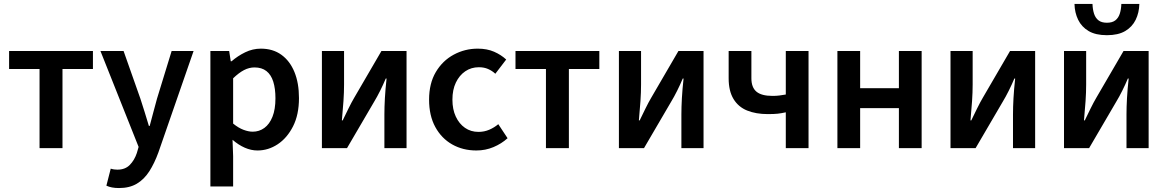

<svg xmlns="http://www.w3.org/2000/svg" viewBox="-20 -749 5902 971"><path d="M180 0V-400H26V-491H450V-400H296V0Z M582 202Q562 202 546.5 199Q531 196 518 190L540 104Q550 107 558 108Q566 109 574 109Q613 109 636.5 85Q660 61 672 25L681 -6L488 -491H605L690 -250Q701 -218 711.5 -182.5Q722 -147 733 -112H737Q746 -146 755.5 -181.5Q765 -217 774 -250L848 -491H959L781 22Q761 77 735 117.5Q709 158 672 180Q635 202 582 202Z M1044 194V-491H1139L1147 -439H1151Q1182 -466 1220 -484.5Q1258 -503 1299 -503Q1360 -503 1403 -472Q1446 -441 1469 -385Q1492 -329 1492 -253Q1492 -169 1462 -110Q1432 -51 1384.5 -19.5Q1337 12 1282 12Q1250 12 1218 -2Q1186 -16 1156 -42L1159 40V194ZM1258 -83Q1291 -83 1317 -102Q1343 -121 1358 -158.5Q1373 -196 1373 -252Q1373 -301 1362 -336Q1351 -371 1327.5 -389.5Q1304 -408 1267 -408Q1240 -408 1214 -394.5Q1188 -381 1159 -353V-124Q1186 -102 1211.5 -92.5Q1237 -83 1258 -83Z M1608 0V-491H1720V-322Q1720 -282 1717 -238Q1714 -194 1709 -140H1713Q1727 -169 1742.5 -200.5Q1758 -232 1771 -254L1909 -491H2036V0H1924V-170Q1924 -208 1926.5 -252.5Q1929 -297 1935 -352H1931Q1918 -321 1902.5 -290Q1887 -259 1873 -236L1735 0Z M2389 12Q2321 12 2267 -18.5Q2213 -49 2181.5 -106.5Q2150 -164 2150 -245Q2150 -327 2184 -384.5Q2218 -442 2274.5 -472.5Q2331 -503 2396 -503Q2443 -503 2478.5 -487.5Q2514 -472 2540 -448L2485 -376Q2469 -391 2448.5 -400Q2428 -409 2402 -409Q2363 -409 2333 -388.5Q2303 -368 2285.5 -331.5Q2268 -295 2268 -245Q2268 -196 2285 -159.5Q2302 -123 2331.5 -102.5Q2361 -82 2400 -82Q2429 -82 2454.5 -93Q2480 -104 2500 -121L2547 -50Q2516 -22 2475.5 -5Q2435 12 2389 12Z M2741 0V-400H2587V-491H3011V-400H2857V0Z M3110 0V-491H3222V-322Q3222 -282 3219 -238Q3216 -194 3211 -140H3215Q3229 -169 3244.5 -200.5Q3260 -232 3273 -254L3411 -491H3538V0H3426V-170Q3426 -208 3428.5 -252.5Q3431 -297 3437 -352H3433Q3420 -321 3404.5 -290Q3389 -259 3375 -236L3237 0Z M3954 0V-181Q3931 -176 3913 -174Q3895 -172 3863 -172Q3803 -172 3758.5 -190Q3714 -208 3689.5 -248.5Q3665 -289 3665 -353V-491H3780V-353Q3780 -307 3805.5 -285.5Q3831 -264 3887 -264Q3906 -264 3921.5 -266Q3937 -268 3954 -271V-491H4069V0Z M4215 0V-491H4330V-303H4526V-491H4641V0H4526V-202H4330V0Z M4787 0V-491H4899V-322Q4899 -282 4896 -238Q4893 -194 4888 -140H4892Q4906 -169 4921.5 -200.5Q4937 -232 4950 -254L5088 -491H5215V0H5103V-170Q5103 -208 5105.5 -252.5Q5108 -297 5114 -352H5110Q5097 -321 5081.5 -290Q5066 -259 5052 -236L4914 0Z M5361 0V-491H5473V-322Q5473 -282 5470 -238Q5467 -194 5462 -140H5466Q5480 -169 5495.5 -200.5Q5511 -232 5524 -254L5662 -491H5789V0H5677V-170Q5677 -208 5679.5 -252.5Q5682 -297 5688 -352H5684Q5671 -321 5655.5 -290Q5640 -259 5626 -236L5488 0ZM5578 -571Q5521 -571 5485.5 -592Q5450 -613 5432.5 -649Q5415 -685 5414 -729H5505Q5506 -701 5513 -679.5Q5520 -658 5535.5 -646Q5551 -634 5578 -634Q5605 -634 5620.5 -646Q5636 -658 5643 -679.5Q5650 -701 5651 -729H5742Q5741 -685 5723.5 -649Q5706 -613 5670.5 -592Q5635 -571 5578 -571Z"/></svg>

Font: Source Sans 3 SemiBold
Style: Regular
Weight: 600
Designer: Paul D. Hunt
Foundry: Adobe
Version: Version 3.046;hotconv 1.0.118;makeotfexe 2.5.65603